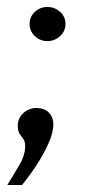

<svg xmlns="http://www.w3.org/2000/svg" viewBox="-20 -394 254 551"><path d="M116 -276Q95 -276 80 -290.5Q65 -305 65 -325Q65 -346 80 -360Q95 -374 116 -374Q137 -374 152.5 -360Q168 -346 168 -325Q168 -305 152.5 -290.5Q137 -276 116 -276ZM1 137Q19 107 35 80.5Q51 54 52 30Q53 14 48 6.5Q43 -1 37 -9Q31 -17 31 -34Q31 -54 46.5 -69Q62 -84 85 -84Q107 -84 120 -71Q133 -58 133 -37Q133 -13 118.5 19Q104 51 83.5 82Q63 113 43 137Z"/></svg>

Font: Alumni Sans Thin SemiBold
Style: Italic
Weight: 600
Italic angle: -8°
Version: Version 1.016